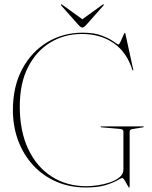

<svg xmlns="http://www.w3.org/2000/svg" viewBox="-20 -862 705 893"><path d="M583 0Q583 7.5 582.5 9.2Q582 11 581 11Q579 11 573 -0.2Q567 -11.5 560.2 -22.8Q553.5 -34 548 -34Q543.5 -34 525 -23Q506.5 -12 471.2 -1Q436 10 380.5 10Q303.5 10 241 -17.5Q178.5 -45 133.5 -94.2Q88.5 -143.5 64.2 -209Q40 -274.5 40 -350Q40 -459.5 83.2 -540.5Q126.5 -621.5 200 -665.8Q273.5 -710 364.5 -710Q418.5 -710 454 -696.2Q489.5 -682.5 508.2 -668.8Q527 -655 531 -655Q534.5 -655 540.8 -668.5Q547 -682 552.8 -695.5Q558.5 -709 560 -709Q562.5 -709 563 -706L599.5 -539Q599.5 -538.5 600 -537.2Q600.5 -536 599.5 -535Q597.5 -533 595.5 -537Q570 -619 508.5 -661.5Q447 -704 360.5 -704Q280 -704 214.8 -664.8Q149.5 -625.5 110.8 -550.5Q72 -475.5 72 -367Q72 -252 111.2 -168.8Q150.5 -85.5 220.5 -40.8Q290.5 4 381.5 4Q403.5 4 432.8 0Q462 -4 489.8 -13.2Q517.5 -22.5 535.8 -37.5Q554 -52.5 554 -74V-250Q554 -260.5 540 -262L451 -270Q448 -270 448 -272Q448 -274 451 -274H646Q649 -274 649 -272Q649 -271 646 -270L597 -262Q583 -260 583 -250ZM381.5 -746.5Q370.5 -734 363 -734Q355.5 -734 344.5 -746.5L265.5 -835.5Q262 -839.5 264 -841.5Q265.5 -843 270 -839.5L363 -772.5L456 -839.5Q460.5 -843 462 -841.5Q464 -839.5 460.5 -835.5Z"/></svg>

Font: Fraunces 144pt S000 Thin
Style: Regular
Weight: 100
Version: Version 1.000; ttfautohint (v1.8.3)